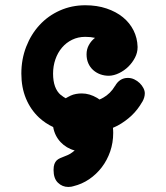

<svg xmlns="http://www.w3.org/2000/svg" viewBox="-20 -471 642 742"><path d="M424.3 -138.2Q441.9 -169.9 474.1 -169.9Q487.3 -169.9 499 -164.3Q510.7 -158.7 519.8 -149.9Q528.8 -141.1 534.2 -130.6Q539.6 -120.1 539.6 -110.4Q539.6 -94.2 529.8 -77.1V-77.6Q512.7 -47.4 488.8 -24.7Q464.8 -2 435.1 14.2Q430.2 16.6 426 18.6Q421.9 20.5 416.5 22.9Q417 27.8 417.2 32.7Q417.5 37.6 417.5 42.5Q417.5 80.6 405.8 114.5Q394 148.4 373.3 175.5Q352.5 202.6 324.5 221.7Q296.4 240.7 263.7 248.5L266.1 248Q255.4 251.5 244.1 251.5Q220.7 251.5 203.9 235.1Q187 218.8 187 186Q187 171.9 190.2 163.1Q193.4 154.3 199 148.9Q204.6 143.6 212.6 140.1Q220.7 136.7 230.5 132.8Q240.2 129.4 251 123.5Q260.3 117.7 268.6 110.4Q252.9 106.4 239 98.1Q225.1 89.8 214.1 78.1Q203.1 66.4 195.8 51.8Q188.5 37.1 185.5 20Q155.3 5.9 130.9 -16.6Q98.1 -47.4 80.3 -90.3Q62.5 -133.3 62.5 -186.5Q62.5 -242.2 81.3 -290.5Q100.1 -338.9 133.1 -374.5Q166 -410.2 211.4 -430.4Q256.8 -450.7 309.6 -450.7Q355 -450.7 391.8 -438.2Q428.7 -425.8 455.1 -404.3Q481.4 -382.8 496.1 -353.5Q510.7 -324.2 511.7 -290.5V-288.1Q511.7 -267.6 501.7 -248.3Q491.7 -229 476.1 -213.6Q460.4 -198.2 440.4 -188.5Q420.4 -178.7 400.9 -178.2Q383.3 -178.2 367.7 -183.8Q352.1 -189.5 340.1 -200.2Q328.1 -210.9 321.3 -226.3Q314.5 -241.7 314.5 -261.2Q314.5 -280.8 323.5 -297.1Q332.5 -313.5 347.2 -324.7Q330.1 -328.6 309.6 -328.6Q281.7 -328.6 258.8 -317.4Q235.8 -306.2 219.5 -286.9Q203.1 -267.6 194.1 -241.7Q185.1 -215.8 185.1 -186.5Q185.1 -129.4 214.8 -104V-104.5Q224.6 -96.2 233.9 -91.3Q237.8 -93.8 242.7 -96.2Q247.6 -98.6 252.4 -101.1H252Q262.7 -106 273.7 -107.9Q284.7 -109.9 295.9 -109.9Q311.5 -109.9 326.2 -105.5Q340.8 -101.1 355 -92.8Q357.4 -91.3 359.9 -89.6Q362.3 -87.9 364.3 -86.4Q371.1 -88.9 378.4 -93.3L377.9 -92.8Q407.2 -109.4 424.3 -138.7Z"/></svg>

Font: Erica Type
Style: Bold
Weight: 700
Designer: Peter Wiegel
Foundry: Peter Wiegel
Version: Version 1.000 2010 initial release